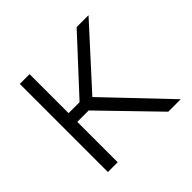

<svg xmlns="http://www.w3.org/2000/svg" viewBox="-135 -671 814 814"><g transform="rotate(-45 271.5 -264.0)"><path d="M441.4 0 206.5 -242.2H138.2V0H79.6V-528.3H138.2V-294.4H204.1L420.4 -528.3H491.7L257.8 -271.5L516.1 0Z"/></g></svg>

Font: Vazirmatn UI ExtraLight
Style: Regular
Weight: 200
Designer: Saber Rastikerdar
Foundry: Saber Rastikerdar
Version: Version 33.003